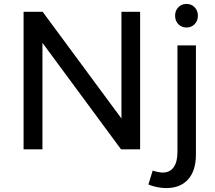

<svg xmlns="http://www.w3.org/2000/svg" viewBox="-20 -760 1096 977"><path d="M598 -700H693V0H596L196 -542V0H100V-700H197L598 -157ZM805 118Q843 119 863 92Q883 65 883 13V-529H977V26Q977 108 937.5 152.5Q898 197 826 197Q781 197 735 179L757 108Q779 116 805 118ZM987 -680Q987 -654 970.5 -637Q954 -620 929 -620Q904 -620 887.5 -637Q871 -654 871 -680Q871 -706 887.5 -723Q904 -740 929 -740Q954 -740 970.5 -723Q987 -706 987 -680Z"/></svg>

Font: Montserrat
Style: Regular
Weight: 400
Designer: Julieta Ulanovsky
Foundry: Julieta Ulanovsky
Version: Version 6.001